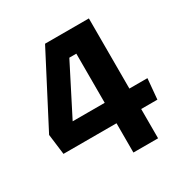

<svg xmlns="http://www.w3.org/2000/svg" viewBox="-152 -647 874 903"><g transform="rotate(-30 285.0 -195.5)"><path d="M451 130H317V-29H29L15 -140L213 -521H451V-140H549L539 -29H451ZM317 -140V-407H279L143 -140Z"/></g></svg>

Font: Zilla Slab Bold
Style: Bold
Weight: 700
Designer: Typotheque.com
Foundry: Typotheque type foundry
Version: Version 1.1; 2017; ttfautohint (v1.6)